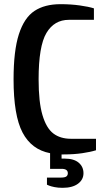

<svg xmlns="http://www.w3.org/2000/svg" viewBox="-20 -730 495 920"><path d="M205 155V121H270Q291 121 298 115.5Q305 110 305 100Q305 79 275 79H220V4Q131 -13 88 -95Q45 -177 45 -350Q45 -487 70.5 -566Q96 -645 145 -677.5Q194 -710 270 -710Q319 -710 362 -704Q405 -698 430 -690V-635H310Q240 -635 202.5 -572Q165 -509 165 -350Q165 -241 183.5 -178.5Q202 -116 235.5 -90.5Q269 -65 320 -65H440V-10Q415 -2 374.5 4Q334 10 285 10H275V30H290Q334 30 357 49.5Q380 69 380 100Q380 131 353.5 150.5Q327 170 280 170Q258 170 241 166.5Q224 163 215.5 159.5Q207 156 205 155Z"/></svg>

Font: Cuprum
Style: Bold
Weight: 700
Designer: Jovanny Lemonad
Foundry: Jovanny Lemonad
Version: Version 2.000